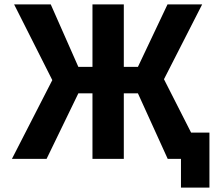

<svg xmlns="http://www.w3.org/2000/svg" viewBox="-20 -720 980 870"><path d="M800 130H929V-119H846L723 -361L896 -700H739L605 -417H541V-700H399V-417H335L210 -700H44L217 -357L34 0H191L335 -297H399V0H541V-297H605L740 0H800Z"/></svg>

Font: Golos UI VF
Style: Regular
Weight: 400
Designer: A.Korolkova, Vitaly Kuzmin
Foundry: ParaType Ltd
Version: Version 2.000